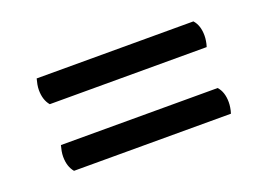

<svg xmlns="http://www.w3.org/2000/svg" viewBox="-51 -531 674 482"><g transform="rotate(-20 286.0 -290.0)"><path d="M79.7 -343.2Q66.1 -359.2 66.1 -385.8Q66.1 -392.5 67.5 -400.5Q69 -408.5 70.9 -415.2H489.6Q503.7 -399.7 503.7 -372.5Q503.7 -365.8 502.5 -358.4Q501.4 -350.9 498.9 -343.2ZM79.7 -165.2Q66.1 -181.2 66.1 -207.8Q66.1 -214.5 67.5 -222.5Q69 -230.5 70.9 -237.2H489.6Q503.7 -221.7 503.7 -194.5Q503.7 -187.8 502.5 -180.4Q501.4 -172.9 498.9 -165.2Z"/></g></svg>

Font: Pitagon Serif
Style: Regular
Weight: 400
Designer: Travis Tran
Foundry: Pitagon
Version: Version 1.000;gftools[0.9.26]